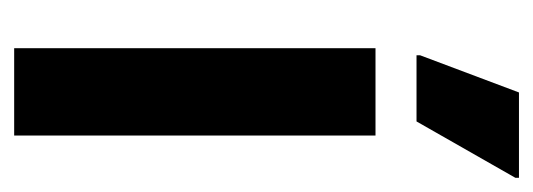

<svg xmlns="http://www.w3.org/2000/svg" viewBox="-261 -492 753 271"><g transform="rotate(90 115.5 -356.5)"><path d="M48 0V-510H171.3V0ZM58 -567.9V-572.9L110.5 -712.5H231V-707.5L151.4 -567.9Z"/></g></svg>

Font: Saira Thin Condensed
Style: Regular
Weight: 100
Width: 3
Version: Version 1.101